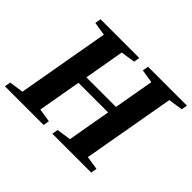

<svg xmlns="http://www.w3.org/2000/svg" viewBox="-148 -874 1093 1093"><g transform="rotate(45 398.5 -327.5)"><path d="M-7.3 0 -1 -36.1 85 -48.8 183.1 -606 101.6 -619.1 107.9 -654.8H419.9L413.6 -619.1L327.1 -606L284.7 -363.8H522.9L565.4 -606L483.9 -619.1L490.2 -654.8H803.2L796.9 -619.1L710 -606L611.8 -48.8L693.8 -36.1L687.5 0H374.5L380.9 -36.1L467.3 -48.8L513.2 -310.1H274.9L229 -48.8L310.5 -36.1L304.2 0Z"/></g></svg>

Font: Tinos
Style: Bold Italic
Weight: 700
Italic angle: -16.333°
Designer: Steve Matteson
Foundry: Monotype Imaging Inc.
Version: Version 1.23